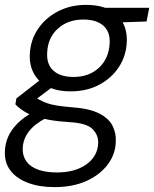

<svg xmlns="http://www.w3.org/2000/svg" viewBox="-49 -534 631 786"><path d="M174 232Q112 232 65.5 214.5Q19 197 -6 164.5Q-31 132 -29 86Q-28 54 -15.5 25.5Q-3 -3 23 -29Q49 -55 88 -76L140 -51Q93 -27 69 4.5Q45 36 44 74Q43 104 59 126.5Q75 149 107 160.5Q139 172 184 172Q258 172 304.5 139Q351 106 353 51Q354 19 330 -5.5Q306 -30 235 -34Q187 -37 151.5 -43.5Q116 -50 90.5 -59Q65 -68 46 -80.5Q27 -93 14 -107L18 -131L122 -212L179 -188L74 -109L85 -143Q99 -133 112.5 -125.5Q126 -118 142.5 -112Q159 -106 183.5 -102Q208 -98 244 -95Q317 -90 357 -69.5Q397 -49 412 -18.5Q427 12 425 46Q424 97 392 139.5Q360 182 304.5 207Q249 232 174 232ZM241 -160Q184 -160 146 -179.5Q108 -199 89.5 -233.5Q71 -268 73 -310Q75 -368 105.5 -414Q136 -460 187.5 -487Q239 -514 303 -514Q361 -514 398.5 -494.5Q436 -475 454 -441Q472 -407 470 -363Q468 -306 438 -260Q408 -214 357 -187Q306 -160 241 -160ZM252 -219Q316 -219 356.5 -257Q397 -295 400 -358Q402 -405 373.5 -429.5Q345 -454 292 -454Q229 -454 187.5 -416.5Q146 -379 144 -316Q142 -269 170.5 -244Q199 -219 252 -219ZM372 -440 358 -502H562L551 -446Z"/></svg>

Font: DM Sans 16pt Light
Style: Italic
Weight: 300
Italic angle: -10°
Version: Version 4.004;gftools[0.9.30]